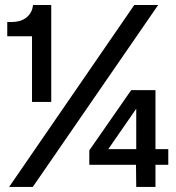

<svg xmlns="http://www.w3.org/2000/svg" viewBox="-20 -741 697 761"><path d="M106.9 -336.9V-597.2H8.8V-653.8H24.9Q63.5 -653.8 85.7 -672.4Q107.9 -690.9 110.8 -721.2H183.1V-336.9ZM16.1 0 512.2 -721.2H606.9L109.9 0ZM334 -87.9V-145L500 -383.8H596.2V-149.9H647V-87.9H596.2V0H520L519 -87.9ZM409.2 -149.9H520V-310.1Z"/></svg>

Font: Lumene Sans
Style: Bold
Weight: 600
Designer: Deni Anggara
Version: Version 1.003;Glyphs 3.1.2 (3151)